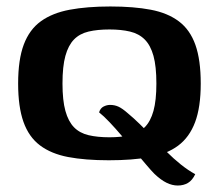

<svg xmlns="http://www.w3.org/2000/svg" viewBox="-20 -488 677 593"><path d="M316 7Q243 7 190.5 -3Q138 -13 103.5 -39Q69 -65 52.5 -111.5Q36 -158 36 -230Q36 -304 53.5 -350.5Q71 -397 106.5 -422.5Q142 -448 195.5 -458Q249 -468 321 -468Q393 -468 445.5 -458Q498 -448 532.5 -422Q567 -396 583.5 -349.5Q600 -303 600 -230Q600 -157 582.5 -110.5Q565 -64 530 -38Q495 -12 441.5 -2.5Q388 7 316 7ZM318 -64Q354 -64 381.5 -70.5Q409 -77 427 -95Q445 -113 454 -145.5Q463 -178 463 -230Q463 -283 454 -315.5Q445 -348 427 -366Q409 -384 381.5 -390.5Q354 -397 318 -397Q281 -397 253.5 -390.5Q226 -384 208.5 -366Q191 -348 182 -315.5Q173 -283 173 -230Q173 -178 182 -145.5Q191 -113 208.5 -95Q226 -77 253.5 -70.5Q281 -64 318 -64ZM529 85Q512 85 494.5 76.5Q477 68 457 49Q447 39 431 20Q415 1 395.5 -22Q376 -45 356.5 -68Q337 -91 318.5 -110.5Q300 -130 286 -141Q290 -154 300 -159Q310 -164 320 -164Q334 -164 346 -158.5Q358 -153 375 -138Q392 -124 412 -104.5Q432 -85 452.5 -63Q473 -41 494.5 -19.5Q516 2 538.5 20Q561 38 583 50Q574 69 560.5 77Q547 85 529 85Z"/></svg>

Font: Genos SemiBold
Style: Regular
Weight: 600
Designer: Robert E. Leuschke
Foundry: Robert E. Leuschke
Version: Version 1.010